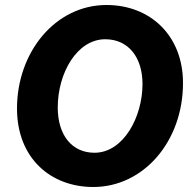

<svg xmlns="http://www.w3.org/2000/svg" viewBox="-20 -734 768 768"><path d="M353 14C554 14 712 -168 712 -402C712 -592 581 -714 406 -714C201 -714 48 -525 48 -300C48 -101 183 14 353 14ZM358 -123C268 -123 211 -193 211 -304C211 -442 288 -577 401 -577C494 -577 550 -504 550 -398C550 -265 473 -123 358 -123Z"/></svg>

Font: Fixel Text 20240404
Style: Bold Italic
Weight: 700
Width: 4
Italic angle: -10°
Designer: AlfaBravo + MacPaw
Foundry: Kyrylo Tkachov, Marchela Mozhyna, Serhii Makarenko, Maria Weinstein, Zakhar Kryvoshyya
Version: Version 1.211;Glyphs 3.2 (3225)